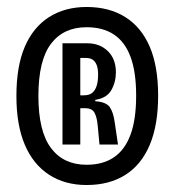

<svg xmlns="http://www.w3.org/2000/svg" viewBox="-20 -721 501 550"><path d="M228 -191Q166 -191 120.5 -220.5Q75 -250 51 -306.5Q27 -363 27 -446Q27 -531 51 -587Q75 -643 120.5 -672Q166 -701 228 -701Q293 -701 339 -672Q385 -643 409 -587Q433 -531 433 -447Q433 -363 409 -306Q385 -249 339 -220Q293 -191 228 -191ZM228 -249Q275 -249 306.5 -270.5Q338 -292 354 -335.5Q370 -379 370 -447Q370 -515 354 -558Q338 -601 306.5 -622Q275 -643 228 -643Q162 -643 126 -595.5Q90 -548 90 -446Q90 -345 126 -297Q162 -249 228 -249ZM159 -307V-597H230Q266 -597 289 -574.5Q312 -552 312 -514Q312 -486 299 -463Q286 -440 253 -435V-431Q284 -429 294.5 -414Q305 -399 309 -368L318 -307H265L260 -360Q258 -384 251 -397.5Q244 -411 224 -411H210V-307ZM210 -448H221Q235 -448 243.5 -454.5Q252 -461 256.5 -474Q261 -487 261 -507Q261 -524 257 -534.5Q253 -545 245.5 -550Q238 -555 226 -555H210Z"/></svg>

Font: Bricolage Grotesque Condensed Light
Style: Regular
Weight: 300
Width: 3
Designer: Mathieu Triay
Foundry: Atelier Triay
Version: Version 1.000;gftools[0.9.30]